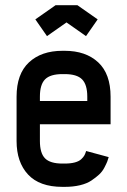

<svg xmlns="http://www.w3.org/2000/svg" viewBox="-20 -708 490 740"><path d="M278.3 -688 356.4 -633.3 311.5 -568.8 236.3 -621.6 161.1 -568.8 116.2 -633.3 194.3 -688ZM316.4 -318.8V-335.4Q316.4 -381.8 296.4 -402.1Q276.4 -422.4 229.5 -422.4H220.7Q173.8 -422.4 153.8 -402.3Q133.8 -382.3 133.8 -335.4V-318.8ZM133.8 -229V-164.6Q133.8 -117.7 153.6 -97.7Q173.3 -77.6 220.7 -77.6H229.5Q252.4 -77.6 268.6 -82Q284.7 -86.4 293.2 -94.5Q301.8 -102.5 305.4 -109.4Q309.1 -116.2 312 -126L398.9 -102.5Q396.5 -93.3 393.3 -85.2Q390.1 -77.1 382.3 -62Q374.5 -46.9 362.1 -35.4Q349.6 -23.9 332.3 -12.2Q314.9 -0.5 288.3 5.9Q261.7 12.2 229.5 12.2H220.7Q132.3 12.2 88.1 -35.4Q43.9 -83 43.9 -164.6V-335.4Q43.9 -423.3 91.8 -467.8Q139.6 -512.2 220.7 -512.2H229.5Q310.5 -512.2 358.4 -467.8Q406.2 -423.3 406.2 -335.4V-229Z"/></svg>

Font: Anka/Coder Narrow
Style: Bold
Weight: 700
Width: 3
Monospace: yes
Version: Version 001.100